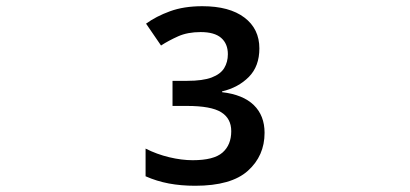

<svg xmlns="http://www.w3.org/2000/svg" viewBox="-20 -680 1310 613"><path d="M603 -86.9Q718.3 -86.9 771.5 -134.8Q824.7 -182.6 824.7 -255.9Q824.7 -311 790.3 -344.5Q755.9 -377.9 689 -385.7V-388.2Q740.7 -400.4 774.4 -434.3Q808.1 -468.3 808.1 -525.4Q808.1 -587.9 760.3 -624Q712.4 -660.2 626 -660.2Q566.9 -660.2 522.7 -644Q478.5 -627.9 446.3 -604.5L494.1 -534.7Q518.1 -550.3 548.6 -564Q579.1 -577.6 620.6 -577.6Q664.6 -577.6 686 -559.1Q707.5 -540.5 707.5 -506.8Q707.5 -481.9 695.8 -462.6Q684.1 -443.4 655.8 -432.6Q627.4 -421.9 577.6 -421.9H530.8V-341.8H576.7Q653.8 -341.8 686 -321.8Q718.3 -301.8 718.3 -261.2Q718.3 -217.3 690.4 -192.9Q662.6 -168.5 595.2 -168.5Q560.1 -168.5 520.3 -178Q480.5 -187.5 444.8 -205.6V-117.2Q480 -101.6 519 -94.2Q558.1 -86.9 603 -86.9Z"/></svg>

Font: Noto Emoji SemiBold
Style: Regular
Weight: 600
Version: Version 2.000